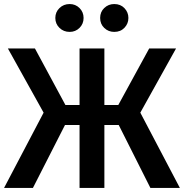

<svg xmlns="http://www.w3.org/2000/svg" viewBox="-22 -931 911 951"><path d="M869 0H723L566 -312H495V0H372V-312H300L141 0H-2L194 -373L17 -691H151L302 -411H372V-691H495V-411H564L717 -691H850L673 -373ZM323 -773Q293 -773 272.5 -793Q252 -813 252 -842Q252 -871 272.5 -891Q293 -911 323 -911Q352 -911 372 -891Q392 -871 392 -842Q392 -813 372 -793Q352 -773 323 -773ZM544 -773Q515 -773 494.5 -792.5Q474 -812 474 -842Q474 -872 494.5 -891.5Q515 -911 544 -911Q575 -911 594.5 -890.5Q614 -870 614 -842Q614 -814 594.5 -793.5Q575 -773 544 -773Z"/></svg>

Font: Trujillo Medium
Style: Regular
Weight: 500
Designer: Fira Sans original fonts by bBox Type GmbH, Carrois Corporate GbR, & Edenspiekermann AG / Changes by Cristiano Sobral
Foundry: Fira Sans original fonts by bBox Type GmbH, Carrois Corporate GbR, & Edenspiekermann AG / Changes by Cristiano Sobral
Version: Version 4.301;October 17, 2021;FontCreator 14.0.0.2814 64-bi